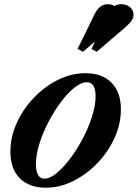

<svg xmlns="http://www.w3.org/2000/svg" viewBox="-20 -883 656 914"><path d="M198 10.5Q118.5 10.5 74 -34.8Q29.5 -80 29.5 -161Q29.5 -230.5 59.5 -297Q89.5 -363.5 140.8 -417.2Q192 -471 255.8 -502.8Q319.5 -534.5 387 -534.5Q466.5 -534.5 511 -489.2Q555.5 -444 555.5 -362.5Q555.5 -293.5 525.5 -227Q495.5 -160.5 444.2 -107Q393 -53.5 329.2 -21.5Q265.5 10.5 198 10.5ZM191.5 -32.5Q217.5 -32.5 249.8 -59Q282 -85.5 314.5 -128.8Q347 -172 374.2 -224Q401.5 -276 418.2 -328.5Q435 -381 435 -424.5Q435 -456 425 -473.8Q415 -491.5 393 -491.5Q366.5 -491.5 334.2 -465.8Q302 -440 269.8 -397Q237.5 -354 210.5 -302.2Q183.5 -250.5 167.2 -198Q151 -145.5 151 -101Q151 -68.5 161 -50.5Q171 -32.5 191.5 -32.5ZM374.5 -636.5 349.5 -650.5 429.5 -814Q453.5 -863 492.5 -863Q510 -863 525 -854.5Q538.5 -863 556.5 -863Q582 -863 598.8 -849Q615.5 -835 615.5 -813Q615.5 -798.5 606.8 -785.2Q598 -772 577 -753.5L440.5 -636.5L415.5 -650L432.5 -685.5Z"/></svg>

Font: Libre Caslon Text SemiBold Italic
Style: Regular
Weight: 600
Italic angle: -22.583°
Designer: Pablo Impallari, Rodrigo Fuenzalida, Katja Schimmel
Foundry: Pablo Impallari, Rodrigo Fuenzalida
Version: Version 2.000